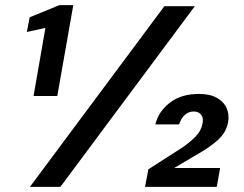

<svg xmlns="http://www.w3.org/2000/svg" viewBox="-20 -724 944 744"><path d="M110 -352 156 -616 84 -600 95 -657 210 -704H264L202 -352ZM96 0 617 -700H735L214 0ZM542 0 555 -68 686 -152Q718 -174 739 -196Q760 -218 765 -246Q769 -268 759 -280Q749 -292 731 -292Q711 -292 696.5 -279Q682 -266 674 -242H582Q594 -292 638 -326Q682 -360 751 -360Q794 -360 821 -344.5Q848 -329 858.5 -304.5Q869 -280 864 -251Q857 -212 826 -183Q795 -154 736 -121L655 -73H833L820 0Z"/></svg>

Font: DM Sans 10pt SemiBold
Style: Italic
Weight: 600
Italic angle: -10°
Version: Version 4.004;gftools[0.9.30]